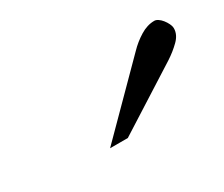

<svg xmlns="http://www.w3.org/2000/svg" viewBox="-47 -783 438 375"><g transform="rotate(-30 171.5 -595.0)"><path d="M342.8 -649.4Q342.8 -635.3 330.3 -623Q317.9 -610.8 302.2 -600.6L157.7 -508.8H117.7L256.3 -648.4Q269 -661.6 284.9 -671.4Q300.8 -681.2 316.9 -681.2Q320.8 -681.2 325.2 -678.2Q329.6 -675.3 333.5 -670.4Q337.4 -665.5 340.1 -659.9Q342.8 -654.3 342.8 -649.4Z"/></g></svg>

Font: Doulos SIL Am
Style: Regular
Weight: 400
Designer: Walt Agee, Victor Gaultney, Peter Martin, Debbi Hosken, Becca Hirsbrunner
Foundry: SIL International
Version: Version 5.000